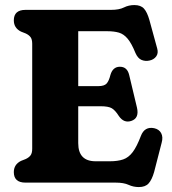

<svg xmlns="http://www.w3.org/2000/svg" viewBox="-20 -740 695 778"><path d="M36 -657.5Q36 -700 83.5 -700H429.5Q463 -700 482.2 -709.8Q501.5 -719.5 524.5 -719.5Q550.5 -719.5 563.5 -705Q576.5 -690.5 585.5 -658.5L617 -543.5Q622.5 -524.5 612.8 -511.2Q603 -498 585 -494.5Q568.5 -491 553.5 -497.2Q538.5 -503.5 529 -525Q513 -564.5 497.2 -583.2Q481.5 -602 461.8 -607.8Q442 -613.5 415 -613.5H297V-391H378.5Q402.5 -391 412 -401.5Q421.5 -412 427.5 -436.5Q437 -469 465 -469.5Q495.5 -470 503.5 -436L535 -304Q545 -261 512 -250Q482 -240 461.5 -270Q447 -293 433.2 -301.2Q419.5 -309.5 387 -309.5H297V-160Q297 -86.5 367.5 -86.5H425Q457 -86.5 479 -94Q501 -101.5 517.8 -123.8Q534.5 -146 551 -189.5Q566 -228.5 605 -220.5Q625 -216 633.2 -200.2Q641.5 -184.5 635 -161.5L604.5 -43Q595.5 -11.5 582.2 3.2Q569 18 542.5 18Q520.5 18 501 9Q481.5 0 449 0H83.5Q36 0 36 -42.5Q36 -73.5 65 -88L84 -95.5Q97 -101.5 103.8 -110.5Q110.5 -119.5 110.5 -137.5V-562.5Q110.5 -580.5 103.8 -589.5Q97 -598.5 84 -604.5L65 -612Q36 -626.5 36 -657.5Z"/></svg>

Font: Fraunces 72pt SuperSoft
Style: Bold
Weight: 700
Version: Version 1.000;[0bf87f6ff]